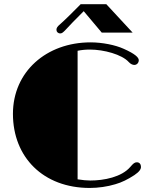

<svg xmlns="http://www.w3.org/2000/svg" viewBox="-20 -906 741 935"><path d="M43 -351.6C43 -140.6 190.4 9.3 417 9.3C458 9.3 503.4 2.9 541.5 -8.8C572.8 -17.6 602.1 -32.2 634.3 -53.2C659.7 -70.3 666.5 -82.5 666.5 -93.3C666.5 -105 660.2 -115.7 646.5 -115.7C635.7 -115.7 628.9 -109.9 614.7 -93.3C572.3 -43.5 485.8 -26.9 419.9 -26.9C404.3 -26.9 380.9 -28.8 357.9 -32.7V-658.7C376.5 -662.6 395.5 -664.6 418 -664.6C485.4 -664.6 573.7 -641.1 607.4 -603.5C616.2 -593.8 626.5 -589.8 633.8 -589.8C647 -589.8 655.8 -600.6 655.8 -612.8C655.8 -626 638.2 -643.6 582 -668.5C541.5 -687 477.5 -699.7 421.4 -699.7C205.6 -699.7 43 -556.6 43 -351.6ZM273.9 -743.2C282.2 -743.2 288.6 -749.5 299.8 -761.2C302.7 -763.7 305.7 -767.1 334 -797.4L387.7 -851.6L475.6 -747.1H626L497.6 -885.7H373L319.3 -832C294.4 -807.1 283.7 -798.3 274.9 -790C257.8 -775.9 254.9 -769 254.9 -760.7C254.9 -751 262.2 -743.2 273.9 -743.2Z"/></svg>

Font: Limelight
Style: Regular
Weight: 400
Designer: Nicole Fally
Foundry: Nicole Fally
Version: Version 1.002